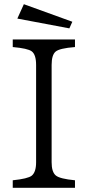

<svg xmlns="http://www.w3.org/2000/svg" viewBox="-20 -899 420 919"><path d="M94.2 -878.9 326.2 -794.9 312 -763.2 63 -810.1ZM41 -710H338.9V-673.8Q264.6 -668 246.1 -651.9Q227.1 -635.7 227.1 -587.9V-122.1Q227.1 -75.7 247.1 -59.1Q266.1 -43 338.9 -36.1V0H41V-36.1Q113.3 -43.5 131.8 -58.1Q152.8 -75.2 152.8 -122.1V-587.9Q152.8 -637.7 131.8 -653.3Q112.8 -667.5 41 -673.8Z"/></svg>

Font: BIZ UDPMincho
Style: Regular
Weight: 400
Designer: TypeBank Co., Ltd.
Foundry: Morisawa Inc.
Version: Version 1.06